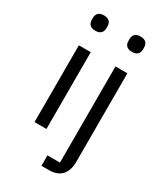

<svg xmlns="http://www.w3.org/2000/svg" viewBox="-229 -828 954 1117"><g transform="rotate(30 248.0 -270.0)"><path d="M125 -637C159 -637 174 -655 174 -682V-695C174 -722 159 -740 125 -740C91 -740 76 -722 76 -695V-682C76 -655 91 -637 125 -637ZM371 -637C405 -637 420 -655 420 -682V-695C420 -722 405 -740 371 -740C337 -740 322 -722 322 -695V-682C322 -655 337 -637 371 -637ZM85 -516V0H165V-516ZM331 -516V130H247V200H299C376 200 411 151 411 80V-516Z"/></g></svg>

Font: Braiins Sans
Style: Regular
Weight: 400
Designer: Mike Abbink, Paul van der Laan, Pieter van Rosmalen, Jiri Chlebus, Lubos Buracinsky
Foundry: Bold Monday, Sudetype
Version: Version 1.000;hotconv 1.0.109;makeotfexe 2.5.65596